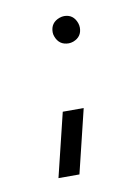

<svg xmlns="http://www.w3.org/2000/svg" viewBox="-53 -380 312 441"><g transform="rotate(-10 103.0 -160.0)"><path d="M48.8 22.5 85 -126H133.8L97.7 22.5ZM93.8 -309.6Q93.8 -332 115.2 -339.8Q121.1 -341.8 126 -341.8Q147.5 -341.8 155.3 -320.3Q157.2 -314.5 157.2 -309.6Q157.2 -288.1 136.7 -280.3Q130.9 -278.3 126 -278.3Q103.5 -278.3 95.7 -299.8Q93.8 -304.7 93.8 -309.6Z"/></g></svg>

Font: Post No Bills Colombo
Style: Regular
Weight: 500
Designer: Kosala Senevirathne, Siva Puranthara, Lasantha Premarathna, Tharique Azeez
Foundry: Mooniak
Version: Version 1.220 ; ttfautohint (v1.5)